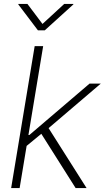

<svg xmlns="http://www.w3.org/2000/svg" viewBox="-20 -964 537 984"><path d="M109.9 -210.9 120.1 -272H130.4L439 -535.6H496.6L213.9 -294.4L209 -292.5ZM37.1 0 157.7 -727.5H201.2L80.6 0ZM367.7 0 185.5 -288.1 222.7 -317.4 423.8 0ZM120.6 -943.8 197.8 -841.3 309.1 -943.8H356V-941.4L209.5 -808.6H174.3L73.7 -941.4L74.2 -943.8Z"/></svg>

Font: Inter 20pt ExtraLight
Style: Italic
Weight: 250
Italic angle: -9.3988°
Version: Version 4.001;git-66647c0bb